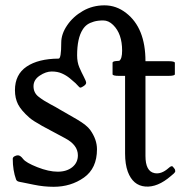

<svg xmlns="http://www.w3.org/2000/svg" viewBox="-20 -697 687 727"><path d="M204.1 -283.7 272 -244.6Q309.1 -222.7 321.8 -204.6Q347.2 -168.9 347.2 -131.8Q347.2 -59.6 297.9 -24.7Q248.5 10.3 183.1 10.3Q145.5 10.3 107.9 2.4Q70.3 -5.4 65.2 -6.3Q60.1 -7.3 57.1 -7.8Q54.2 -8.3 52.7 -8.8Q43.9 -10.3 41 -17.1Q28.3 -51.8 28.3 -95.7Q28.3 -101.6 34.9 -105.2Q41.5 -108.9 47.9 -108.9Q57.1 -108.9 67.6 -95Q78.1 -81.1 121.3 -64Q164.6 -46.9 198.5 -46.9Q232.4 -46.9 253.7 -64Q274.9 -81.1 274.9 -108.9Q274.9 -147.9 227.1 -173.3L139.6 -220.2Q104 -240.2 91.8 -251Q60.1 -278.8 48.3 -302Q36.6 -325.2 36.6 -355.5Q36.6 -415 80.8 -444.8Q125 -474.6 202.1 -475.1Q211.9 -475.1 211.9 -535.6Q211.9 -568.4 234.4 -601.3Q256.8 -634.3 293.7 -655.5Q330.6 -676.8 375.5 -676.8Q420.4 -676.8 457.5 -647.9Q530.8 -591.3 530.8 -465.3H617.2Q642.1 -465.3 642.1 -459V-416Q642.1 -409.7 617.2 -409.7H530.8V-106.4Q530.8 -48.3 564.9 -41.5Q590.8 -36.1 618.7 -61Q629.9 -71.3 634.5 -65.9Q639.2 -60.5 641.1 -57.6Q643.1 -54.7 643.1 -52Q643.1 -49.3 643.6 -47.9Q643.6 -45.4 637.7 -39.6L627.4 -30.8Q576.7 13.2 530 9.3Q483.4 5.4 463.9 -46.9Q453.6 -75.2 453.6 -115.7V-409.7H431.2Q406.2 -409.7 406.2 -416V-459.5Q406.2 -464.4 418.9 -465.8L431.6 -466.8Q442.4 -474.1 442.4 -505.4Q442.4 -536.6 434.1 -561Q425.8 -585.4 408.4 -602.5Q391.1 -619.6 370.8 -619.6Q350.6 -619.6 335.4 -615.2Q320.3 -610.8 310.3 -603.8Q300.3 -596.7 293 -585Q272 -552.2 272 -487.3Q272 -461.4 280.5 -441.7Q289.1 -421.9 297.6 -405.8Q306.2 -389.6 306.2 -383.5Q306.2 -377.4 297.1 -371.3Q288.1 -365.2 284.7 -365.2Q281.2 -365.2 277.3 -370.1Q273.4 -375 265.9 -382.1Q258.3 -389.2 244.6 -400.4Q231 -411.6 214.4 -418.9Q197.8 -426.3 175.8 -426.3Q153.8 -426.3 130.4 -410.6Q106.9 -395 106.9 -370.4Q106.9 -345.7 126 -330.8Q145 -315.9 169.2 -303.2Q193.4 -290.5 204.1 -283.7Z"/></svg>

Font: Della Respira
Style: Regular
Weight: 500
Version: Version 0.201